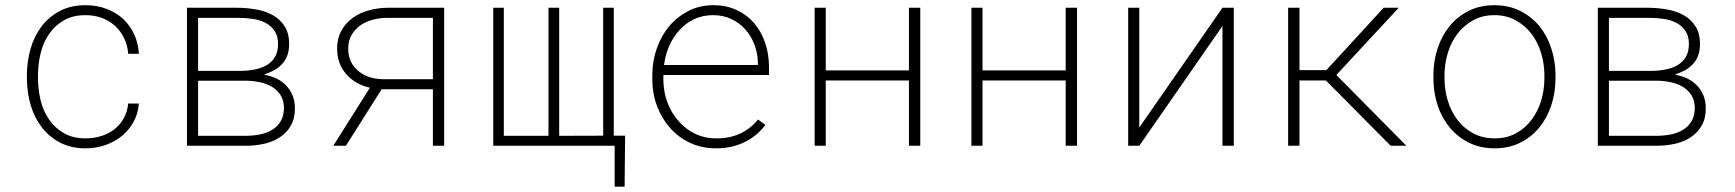

<svg xmlns="http://www.w3.org/2000/svg" viewBox="-20 -558 6641 735"><path d="M308.1 -28.3Q259.8 -28.3 225.3 -47.9Q190.9 -67.4 168.9 -99.1Q146.5 -130.4 136.2 -170.9Q126 -211.4 125.5 -253.9V-274.4Q126 -316.4 136.2 -356.9Q146.5 -397.5 168.9 -429.2Q190.9 -460.9 225.1 -480.5Q259.3 -500 307.6 -500Q341.3 -500 370.1 -489.3Q398.9 -478.5 420.4 -459Q441.9 -439 455.1 -411.9Q468.3 -384.8 470.7 -352.1H511.7Q509.3 -393.6 493.2 -427.7Q477.1 -461.9 450.2 -486.8Q423.3 -510.7 387 -524.4Q350.6 -538.1 307.6 -538.1Q251 -538.1 209 -515.9Q167 -493.7 139.2 -457Q111.3 -420.4 97.4 -372.6Q83.5 -324.7 83 -274.4V-253.9Q83.5 -203.1 97.4 -155.8Q111.3 -108.4 139.2 -71.8Q167 -34.7 209.2 -12.5Q251.5 9.8 308.1 9.8Q347.7 9.8 383.5 -2.7Q419.4 -15.1 446.8 -37.6Q474.1 -60.1 491.5 -91.8Q508.8 -123.5 511.7 -161.6H470.7Q467.8 -130.4 453.9 -105.5Q439.9 -80.6 418.5 -63.5Q396.5 -46.4 368.2 -37.4Q339.8 -28.3 308.1 -28.3Z M695.8 0H925.3Q961.4 -0.5 995.1 -8.5Q1028.8 -16.6 1053.7 -34.2Q1079.1 -51.3 1094.2 -78.6Q1109.4 -106 1108.9 -145Q1108.9 -170.4 1100.3 -191.7Q1091.8 -212.9 1076.7 -229.5Q1061.5 -245.6 1041 -256.1Q1020.5 -266.6 995.6 -271L991.7 -273.4Q1011.2 -279.3 1027.8 -288.1Q1044.4 -296.9 1056.6 -309.6Q1071.3 -323.7 1079.1 -343.5Q1086.9 -363.3 1086.9 -389.6Q1086.9 -429.2 1070.6 -455.8Q1054.2 -482.4 1026.9 -498.5Q999 -514.6 963.9 -521.2Q928.7 -527.8 891.6 -528.3H695.8ZM738.3 -249H925.3Q951.2 -248.5 976.6 -242.9Q1002 -237.3 1022 -225.1Q1042 -212.9 1054.4 -193.1Q1066.9 -173.3 1066.9 -145Q1066.9 -115.7 1055.4 -95.5Q1043.9 -75.2 1024.9 -63Q1004.9 -49.8 979 -44.2Q953.1 -38.6 925.3 -38.1H738.3ZM738.3 -286.6V-489.7H891.6Q919.4 -489.7 947 -485.8Q974.6 -481.9 996.1 -470.7Q1017.6 -459.5 1031 -439.9Q1044.4 -420.4 1044.4 -389.6Q1044.4 -361.3 1033.7 -342Q1022.9 -322.8 1004.9 -311Q984.9 -298.3 958.5 -292.7Q932.1 -287.1 902.8 -286.6Z M1680.2 -528.3H1462.9Q1424.8 -527.8 1389.9 -517.8Q1355 -507.8 1328.6 -488.3Q1302.2 -468.8 1286.4 -439.7Q1270.5 -410.6 1270.5 -372.6Q1270.5 -313.5 1305.7 -273.9Q1340.8 -234.4 1396 -222.2L1255.9 0H1304.2L1440.9 -216.3H1637.2V0H1680.2ZM1313 -371.6Q1313 -401.4 1325.4 -423.3Q1337.9 -445.3 1358.4 -460.4Q1378.9 -474.6 1406 -482.2Q1433.1 -489.7 1462.9 -489.7H1637.2V-254.9H1443.4Q1415.5 -255.4 1391.8 -263.7Q1368.2 -272 1350.6 -287.1Q1333 -301.8 1323 -323Q1313 -344.2 1313 -371.6Z M1908.7 -528.3H1868.2V0H2333V156.7H2371.1L2373 -38.6H2329.6V-528.3H2289.1V-38.6L2120.6 -38.1V-528.3H2079.6V-38.1H1908.7Z M2721.2 9.8Q2781.2 9.8 2829.8 -13.7Q2878.4 -37.1 2910.2 -80.1L2881.8 -100.6Q2852.1 -64 2811.8 -45.9Q2771.5 -27.8 2722.2 -28.3Q2676.8 -28.3 2639.6 -46.6Q2602.5 -64.9 2576.7 -95.7Q2549.8 -126 2535.2 -165.3Q2520.5 -204.6 2519.5 -248.5V-271H2923.8V-304.2Q2923.3 -352.1 2908.9 -394.5Q2894.5 -437 2867.2 -469.2Q2839.8 -501 2800.3 -519.5Q2760.7 -538.1 2710.4 -538.1Q2658.7 -538.1 2616 -516.4Q2573.2 -494.6 2542.5 -458.5Q2511.7 -421.9 2494.6 -373.5Q2477.5 -325.2 2477.1 -272.5V-251Q2477.5 -198.7 2495.4 -151.6Q2513.2 -104.5 2544.9 -68.4Q2576.7 -32.2 2621.6 -11.2Q2666.5 9.8 2721.2 9.8ZM2710.4 -500Q2749.5 -500 2781 -484.6Q2812.5 -469.2 2834.5 -443.8Q2856.9 -418 2869.1 -384.3Q2881.3 -350.6 2881.3 -314.9V-309.1H2522Q2526.9 -348.1 2542.2 -382.8Q2557.6 -417.5 2581.5 -443.4Q2605.5 -469.7 2637.9 -484.9Q2670.4 -500 2710.4 -500Z M3502.9 0V-528.3H3459.5V-288.6H3141.1V-528.3H3098.6V0H3141.1V-250H3459.5V0Z M4103 0V-528.3H4059.6V-288.6H3741.2V-528.3H3698.7V0H3741.2V-250H4059.6V0Z M4659.7 -528.3 4341.3 -69.8V-528.3H4298.8V0H4341.3L4659.7 -458.5V0H4703.1V-528.3Z M5055.7 -250 5303.7 0H5363.8L5095.7 -271L5334.5 -528.3H5276.9L5057.6 -289.6H4954.6V-528.3H4911.1V0H4954.6V-250Z M5467.3 -272.9V-254.9Q5467.8 -202.1 5483.6 -154.3Q5499.5 -106.4 5529.8 -69.8Q5559.6 -33.7 5602.8 -12Q5646 9.8 5701.7 9.8Q5756.8 9.8 5800 -12Q5843.3 -33.7 5873 -70.3Q5902.8 -106.9 5918.5 -154.8Q5934.1 -202.6 5934.6 -254.9V-272.9Q5934.1 -325.7 5918.2 -373.8Q5902.3 -421.9 5872.6 -458.5Q5842.3 -494.6 5799.1 -516.4Q5755.9 -538.1 5700.7 -538.1Q5645.5 -538.1 5602.3 -516.4Q5559.1 -494.6 5529.3 -458Q5499.5 -421.4 5483.6 -373.5Q5467.8 -325.7 5467.3 -272.9ZM5509.8 -254.9V-272.9Q5510.3 -315.9 5522.9 -356.9Q5535.6 -397.9 5560.1 -429.7Q5584.5 -460.9 5619.6 -480.5Q5654.8 -500 5700.7 -500Q5746.1 -500 5781.7 -480.5Q5817.4 -460.9 5841.8 -429.7Q5866.2 -397.9 5878.9 -356.9Q5891.6 -315.9 5892.1 -272.9V-254.9Q5891.6 -211.4 5879.2 -170.9Q5866.7 -130.4 5842.3 -98.6Q5817.9 -66.4 5782.7 -47.4Q5747.6 -28.3 5701.7 -28.3Q5655.8 -28.3 5620.1 -47.4Q5584.5 -66.4 5560.1 -98.1Q5535.6 -129.9 5522.9 -170.7Q5510.3 -211.4 5509.8 -254.9Z M6096.7 0H6326.2Q6362.3 -0.5 6396 -8.5Q6429.7 -16.6 6454.6 -34.2Q6480 -51.3 6495.1 -78.6Q6510.3 -106 6509.8 -145Q6509.8 -170.4 6501.2 -191.7Q6492.7 -212.9 6477.5 -229.5Q6462.4 -245.6 6441.9 -256.1Q6421.4 -266.6 6396.5 -271L6392.6 -273.4Q6412.1 -279.3 6428.7 -288.1Q6445.3 -296.9 6457.5 -309.6Q6472.2 -323.7 6480 -343.5Q6487.8 -363.3 6487.8 -389.6Q6487.8 -429.2 6471.4 -455.8Q6455.1 -482.4 6427.7 -498.5Q6399.9 -514.6 6364.7 -521.2Q6329.6 -527.8 6292.5 -528.3H6096.7ZM6139.2 -249H6326.2Q6352.1 -248.5 6377.4 -242.9Q6402.8 -237.3 6422.9 -225.1Q6442.9 -212.9 6455.3 -193.1Q6467.8 -173.3 6467.8 -145Q6467.8 -115.7 6456.3 -95.5Q6444.8 -75.2 6425.8 -63Q6405.8 -49.8 6379.9 -44.2Q6354 -38.6 6326.2 -38.1H6139.2ZM6139.2 -286.6V-489.7H6292.5Q6320.3 -489.7 6347.9 -485.8Q6375.5 -481.9 6397 -470.7Q6418.5 -459.5 6431.9 -439.9Q6445.3 -420.4 6445.3 -389.6Q6445.3 -361.3 6434.6 -342Q6423.8 -322.8 6405.8 -311Q6385.7 -298.3 6359.4 -292.7Q6333 -287.1 6303.7 -286.6Z"/></svg>

Font: Roboto Mono ExtraLight
Style: Regular
Weight: 250
Monospace: yes
Designer: Google
Version: Version 3.000